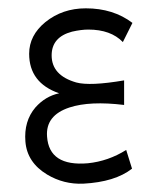

<svg xmlns="http://www.w3.org/2000/svg" viewBox="-20 -423 380 461"><path d="M298 -368 275 -322Q246 -352 192 -352Q175 -352 153 -347Q104 -334 104 -290Q104 -242 163 -225Q196 -216 278 -230V-171Q196 -181 147 -165Q89 -146 93 -95Q98 -23 191 -31Q240 -36 283 -63L297 -18Q256 14 180 18Q133 20 93 -4Q45 -33 41 -83Q37 -132 65 -165Q89 -192 122 -199Q50 -224 50 -294Q50 -338 89 -370Q130 -403 186 -403Q252 -403 298 -368Z"/></svg>

Font: GFS Neohellenic Rg
Style: Regular
Weight: 400
Designer: Takis Katsoulidis and George D. Matthiopoulos
Foundry: Takis Katsoulidis and George D. Matthiopoulos
Version: Version 1.0